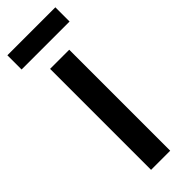

<svg xmlns="http://www.w3.org/2000/svg" viewBox="-252 -710 728 728"><g transform="rotate(-45 111.5 -346.0)"><path d="M164.1 0H61.5V-541.5H164.1ZM240.7 -692.4V-616.2H-16.6V-692.4Z"/></g></svg>

Font: Open Sans Condensed SemiBold
Style: Regular
Weight: 600
Width: 3
Designer: Monotype Design Team
Foundry: Monotype Imaging Inc.
Version: Version 3.000; ttfautohint (v1.8.4)